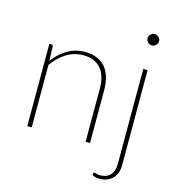

<svg xmlns="http://www.w3.org/2000/svg" viewBox="-127 -815 1024 1110"><g transform="rotate(15 385.0 -260.0)"><path d="M113.5 -397.5Q148 -445 195.8 -473Q243.5 -501 300 -501Q341 -501 371.8 -488.2Q402.5 -475.5 422.8 -451.8Q443 -428 453.2 -393.5Q463.5 -359 463.5 -315.5V0H437V-315.5Q437 -354 428.5 -384.5Q420 -415 402.2 -436.2Q384.5 -457.5 358 -468.8Q331.5 -480 295.5 -480Q241.5 -480 195.8 -451.8Q150 -423.5 114.5 -373.5V0H88V-493H100.5Q110 -493 110.5 -483ZM676 -493V77Q676 100.5 669 120.5Q662 140.5 648.2 155Q634.5 169.5 614.8 177.8Q595 186 569.5 186Q555.5 186 545.2 183.2Q535 180.5 525 175.5L527.5 163Q529 159 531.5 158.8Q534 158.5 538.5 160Q543 161.5 549.8 163.5Q556.5 165.5 566.5 165.5Q608 165.5 629 141.5Q650 117.5 650 77V-493ZM697 -671Q697 -664 694 -658Q691 -652 686.2 -647.2Q681.5 -642.5 675.2 -639.8Q669 -637 662.5 -637Q648.5 -637 638.2 -647.2Q628 -657.5 628 -671Q628 -685 638.2 -695.2Q648.5 -705.5 662.5 -705.5Q669 -705.5 675.2 -702.8Q681.5 -700 686.2 -695.2Q691 -690.5 694 -684.2Q697 -678 697 -671Z"/></g></svg>

Font: Lato 2
Style: Regular
Weight: 200
Designer: Lukasz Dziedzic with Adam Twardoch and Botio Nikoltchev
Foundry: tyPoland Lukasz Dziedzic
Version: Version 2.015; 2015-08-06; http://www.latofonts.com/